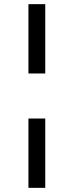

<svg xmlns="http://www.w3.org/2000/svg" viewBox="-20 -725 356 925"><path d="M117 -371V-705H198V-371ZM117 180V-154H198V180Z"/></svg>

Font: Nunito Sans 6pt
Style: Regular
Weight: 400
Version: Version 3.101;gftools[0.9.27]